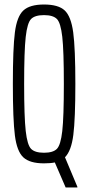

<svg xmlns="http://www.w3.org/2000/svg" viewBox="-20 -716 390 851"><path d="M323 112V115H271L223 4Q204 8 175 8Q112 8 83.5 -18.5Q55 -45 46 -115.5Q37 -186 37 -344Q37 -502 46 -572.5Q55 -643 83.5 -669.5Q112 -696 175 -696Q239 -696 267 -669.5Q295 -643 304.5 -572.5Q314 -502 314 -344Q314 -189 305 -118Q296 -47 268 -19ZM175 -39Q215 -39 232 -56Q249 -73 256 -135Q263 -197 263 -344Q263 -491 256 -553Q249 -615 232 -632Q215 -649 175 -649Q135 -649 118 -632Q101 -615 94 -552.5Q87 -490 87 -344Q87 -198 94 -135.5Q101 -73 118 -56Q135 -39 175 -39Z"/></svg>

Font: Saira Ultra Condensed Light
Style: Regular
Weight: 300
Width: 1
Designer: Hector Gatti with collaboration of the Omnibus-Type team
Foundry: Omnibus-Type
Version: Version 1.001; ttfautohint (v1.8)